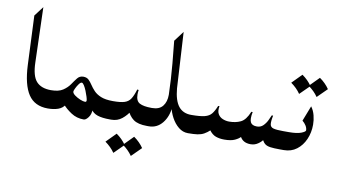

<svg xmlns="http://www.w3.org/2000/svg" viewBox="-72 -697 1820 1035"><g transform="rotate(10 838.0 -180.0)"><path d="M207 0Q134.8 0 100.1 -52.2Q65.4 -104.5 60.5 -211.4L48.8 -481L88.9 -533.7L98.1 -232.4Q100.1 -158.7 126.7 -129.4Q153.3 -100.1 207 -100.1Q221.2 -100.1 228.5 -83.7Q235.8 -67.4 235.8 -50.3Q235.8 -32.7 228.5 -16.4Q221.2 0 207 0Z M366.7 -202.1Q384.8 -202.1 395.8 -191.9Q406.7 -181.6 416.5 -166.5Q426.3 -151.4 440.7 -136Q455.1 -120.6 479.7 -110.4Q504.4 -100.1 545.4 -100.1Q560.1 -100.1 567.4 -83.7Q574.7 -67.4 574.7 -50.3Q574.7 -32.7 567.4 -16.4Q560.1 0 545.4 0Q504.4 0 479 -8.5Q453.6 -17.1 440.9 -38.1H446.3Q446.3 -10.3 432.9 7.3Q419.4 24.9 408.2 24.9Q369.1 24.9 338.9 4.9Q308.6 -15.1 290.5 -36.6L300.8 -39.1Q287.6 -17.1 263.2 -8.5Q238.8 0 206.5 0Q193.4 0 187.5 -16.6Q181.6 -33.2 181.6 -50.3Q181.6 -67.9 187.5 -84Q193.4 -100.1 206.5 -100.1Q248.5 -100.1 271.7 -115.5Q294.9 -130.9 308.6 -151.1Q322.3 -171.4 334.5 -186.8Q346.7 -202.1 366.7 -202.1ZM327.1 -114.3Q327.1 -104.5 341.1 -94.2Q355 -84 371.8 -77.1Q388.7 -70.3 398.4 -70.3Q406.2 -70.3 406.2 -78.6Q406.2 -84 401.9 -98.4Q397.5 -112.8 390.9 -129.2Q384.3 -145.5 377 -157.2Q369.6 -168.9 363.8 -168.9Q356.9 -168.9 348.4 -157.2Q339.8 -145.5 333.5 -132.1Q327.1 -118.7 327.1 -114.3Z M545.4 0Q534.7 0 528.1 -14.9Q521.5 -29.8 521.5 -50.3Q521.5 -70.3 528.1 -85.2Q534.7 -100.1 545.4 -100.1H547.9Q587.4 -100.1 609.1 -106.9Q630.9 -113.8 642.6 -132.1Q654.3 -150.4 664.6 -184.6L672.4 -183.1Q670.4 -170.4 670.4 -159.2Q670.4 -123 691.9 -111.6Q713.4 -100.1 757.3 -100.1H759.8Q771.5 -100.1 778.8 -85.2Q786.1 -70.3 786.1 -50.3Q786.1 -29.8 779.1 -14.9Q772 0 759.8 0H750Q700.2 0 675.3 -18.3Q650.4 -36.6 636.2 -71.8L654.3 -67.9Q637.2 -39.1 612.5 -19.5Q587.9 0 555.2 0ZM596.7 69.3Q628.9 91.8 649.4 122.1L596.7 174.3Q586.4 159.2 573.2 146.2Q560.1 133.3 544.4 122.1ZM692.4 69.3Q724.6 91.8 745.1 122.1L692.4 174.3Q682.1 159.2 668.9 146.2Q655.8 133.3 640.1 122.1Z M856.9 -533.7 874.5 -227.5Q880.4 -161.6 904.8 -130.9Q929.2 -100.1 974.1 -100.1Q989.7 -100.1 997.3 -83.7Q1004.9 -67.4 1004.9 -50.3Q1004.9 -32.7 997.3 -16.4Q989.7 0 974.1 0Q945.8 0 922.6 -18.8Q899.4 -37.6 883.5 -67.1Q867.7 -96.7 861.8 -127.9L867.2 -128.9Q863.3 -72.3 834 -36.1Q804.7 0 760.3 0Q743.7 0 737.1 -16.4Q730.5 -32.7 730.5 -50.3Q730.5 -67.4 737.1 -83.7Q743.7 -100.1 760.3 -100.1Q799.3 -100.1 818.1 -123.5Q836.9 -147 836.9 -186Q836.9 -201.2 833.3 -269.8Q829.6 -338.4 814.9 -478Z M1478 0Q1443.8 0 1425.3 -2.7Q1406.7 -5.4 1396.7 -12.9Q1386.7 -20.5 1378.4 -35.6L1382.8 -37.6Q1375.5 -24.9 1357.4 -12.5Q1339.4 0 1316.9 0Q1273.9 0 1257.8 -33.2L1262.2 -32.2Q1252 -20 1230.7 -10Q1209.5 0 1172.9 0Q1147 0 1126.5 -7.3Q1106 -14.6 1089.4 -37.6L1094.2 -38.6Q1076.7 -22.5 1061.5 -14.2Q1046.4 -5.9 1026.4 -2.9Q1006.3 0 974.1 0Q961.9 0 957.5 -14.4Q953.1 -28.8 953.1 -50.3Q953.1 -70.3 958.3 -85.2Q963.4 -100.1 974.1 -100.1Q1022.5 -100.1 1047.6 -106.4Q1072.8 -112.8 1085.4 -128.7Q1098.1 -144.5 1109.4 -172.9H1116.7Q1111.3 -146 1120.4 -130.1Q1129.4 -114.3 1146.5 -107.2Q1163.6 -100.1 1182.1 -100.1Q1217.3 -100.1 1244.6 -113Q1272 -126 1291 -172.9H1298.3Q1290.5 -132.8 1298.8 -116.5Q1307.1 -100.1 1334 -100.1Q1354.5 -100.1 1368.2 -113.8Q1381.8 -127.4 1390.1 -144.8Q1398.4 -162.1 1402.8 -172.9H1410.2Q1403.3 -139.6 1405.8 -124.3Q1408.2 -108.9 1425 -104.5Q1441.9 -100.1 1478 -100.1Q1492.2 -100.1 1499 -84.7Q1505.9 -69.3 1505.9 -50.3Q1505.9 -29.8 1499.3 -14.9Q1492.7 0 1478 0Z M1478 -100.1H1509.3Q1553.2 -100.1 1576.2 -109.1Q1599.1 -118.2 1599.1 -125.5Q1599.1 -138.2 1591.1 -151.1Q1583 -164.1 1570.8 -173.8L1603.5 -257.8Q1618.2 -237.8 1624.5 -212.4Q1630.9 -187 1630.9 -162.1Q1630.9 -118.7 1614.7 -81.8Q1598.6 -44.9 1569.1 -22.5Q1539.6 0 1498.5 0H1478Q1465.8 0 1460 -17.1Q1454.1 -34.2 1454.1 -51.8Q1454.1 -68.8 1460 -84.5Q1465.8 -100.1 1478 -100.1ZM1527.8 -417.5Q1560.1 -395 1580.6 -364.7L1527.8 -312.5Q1517.6 -327.6 1504.4 -340.6Q1491.2 -353.5 1475.6 -364.7ZM1623.5 -417.5Q1655.8 -395 1676.3 -364.7L1623.5 -312.5Q1613.3 -327.6 1600.1 -340.6Q1586.9 -353.5 1571.3 -364.7Z"/></g></svg>

Font: Lateef Medium
Style: Regular
Weight: 500
Designer: SIL International
Foundry: SIL International
Version: Version 4.200